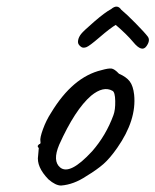

<svg xmlns="http://www.w3.org/2000/svg" viewBox="-20 -589 481 594"><path d="M324 -561Q343 -577 355 -559Q371 -546 399.5 -517Q428 -488 437 -476Q446 -464 433 -446Q419 -426 392 -459Q372 -483 338 -512Q321 -502 288.5 -474Q256 -446 247 -443Q238 -440 232.5 -443Q227 -446 223.5 -451.5Q220 -457 222 -466Q224 -475 231 -484Q238 -493 271.5 -522Q305 -551 324 -561ZM331 -233Q337 -249 336.5 -276.5Q336 -304 328 -308Q300 -324 262 -293Q212 -250 163 -141Q142 -91 166 -71Q196 -46 265 -121Q308 -170 331 -233ZM138 -240Q205 -351 294 -372Q315 -378 324.5 -377Q334 -376 348 -361Q371 -351 381.5 -337Q392 -323 395 -296Q403 -218 343 -132Q320 -99 300 -81.5Q280 -64 247 -44Q208 -18 169 -15Q152 -15 130 -34Q92 -73 98 -108L100 -131Q95 -136 97.5 -139Q100 -142 101 -143Q107 -143 105 -152.5Q103 -162 113 -189.5Q123 -217 138 -240Z"/></svg>

Font: Caveat
Style: Regular
Weight: 400
Designer: Pablo Impallari
Foundry: Creative Lab NY
Version: Version 1.096; ttfautohint (v1.3)